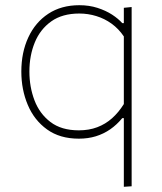

<svg xmlns="http://www.w3.org/2000/svg" viewBox="-20 -524 621 738"><path d="M456 194Q456 137.5 456 84.5Q456 31.5 456 -29V-70H450Q429 -44.5 403.8 -27Q378.5 -9.5 348.5 -0.2Q318.5 9 283 9Q210 9 160.8 -26.5Q111.5 -62 86.8 -120.8Q62 -179.5 62 -249Q62 -322.5 88.8 -380.2Q115.5 -438 165.5 -471Q215.5 -504 285 -504Q322.5 -504 354.5 -493.8Q386.5 -483.5 410.8 -467.8Q435 -452 450 -435H456V-494L486 -497Q486 -440 486 -386.2Q486 -332.5 486 -271V-29Q486 31.5 486 83.5Q486 135.5 486 192ZM283 -23Q322 -23 353.8 -35Q385.5 -47 410.8 -69.5Q436 -92 456 -124V-384Q436 -413.5 409 -433Q382 -452.5 350.2 -462.2Q318.5 -472 285 -472Q219.5 -472 177 -441.8Q134.5 -411.5 113.8 -361Q93 -310.5 93 -249Q93 -190 112.5 -138.5Q132 -87 174 -55Q216 -23 283 -23Z"/></svg>

Font: Commissioner Thin Thin
Style: Regular
Weight: 250
Version: Version 1.000